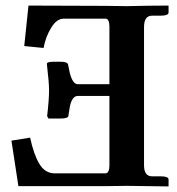

<svg xmlns="http://www.w3.org/2000/svg" viewBox="-20 -667 634 688"><path d="M82 -647 66.9 -502 136.2 -495.1Q143.1 -534.2 163.1 -567.1Q183.1 -600.1 208 -600.1H357.9Q372.1 -600.1 372.1 -570.8V-365.2H258.8Q240.7 -365.2 230 -405.8Q229 -411.6 226.6 -422.4Q224.1 -433.1 224.1 -435.1Q222.2 -446.3 194.8 -445.8H172.9Q147.9 -445.8 147.9 -438Q155.8 -371.1 155.8 -344.2Q155.8 -310.1 148.9 -251L153.8 -242.2H194.8Q224.6 -242.2 225.1 -252L230 -283.2Q237.8 -323.2 258.8 -323.2H372.1V-75.2Q372.1 -46.4 357.9 -45.9H175.8Q141.6 -45.9 121.3 -79.3Q101.1 -112.8 87.9 -173.8L21 -163.1L45.9 0H356.9Q369.1 0 395 -0.5Q420.9 -1 434.1 -1L584 1V-23.9Q584 -35.2 554.2 -35.2H524.9Q496.1 -35.2 496.1 -75.2V-569.8Q496.1 -610.8 524.9 -610.8H554.2Q584 -610.8 584 -622.1V-647Q518.1 -647 434.1 -645L356.9 -646Z"/></svg>

Font: Linux Libertine
Style: Semibold
Weight: 600
Designer: Philipp H. Poll
Foundry: Philipp H. Poll
Version: Version 5.1.2 ; ttfautohint (v0.9)